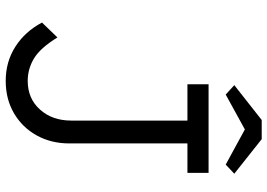

<svg xmlns="http://www.w3.org/2000/svg" viewBox="-152 -774 936 672"><g transform="rotate(90 316.0 -438.0)"><path d="M263 10Q196 10 143 -24Q90 -58 59 -117L111 -171Q148 -111 184.5 -89Q221 -67 263 -67Q325 -67 363.5 -110Q402 -153 402 -219V-626H275V-700H585V-626H482V-213Q482 -149 454 -98.5Q426 -48 376.5 -19Q327 10 263 10ZM311 -760 278 -790 400 -886H467L588 -790L556 -760L433 -827Z"/></g></svg>

Font: Lexend Light
Style: Regular
Weight: 300
Designer: Bonnie Shaver-Troup, Thomas Jockin
Foundry: Lexend
Version: Version 1.007; ttfautohint (v1.8.3)